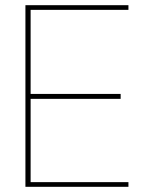

<svg xmlns="http://www.w3.org/2000/svg" viewBox="-20 -720 572 740"><path d="M78 0V-700H475V-682H98V-358H445V-339H98V-18H475V0Z"/></svg>

Font: DM Sans 10pt Thin
Style: Regular
Weight: 250
Version: Version 4.004;gftools[0.9.30]